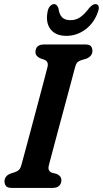

<svg xmlns="http://www.w3.org/2000/svg" viewBox="-20 -917 502 937"><path d="M218.5 -110.5Q214.5 -95.5 218.5 -87.2Q222.5 -79 232 -74.5L257 -68Q280 -57.5 279.5 -37.5Q279.5 -20.5 268.5 -10.2Q257.5 0 238 0H37.5Q17 0 9.5 -9Q2 -18 2 -32Q2 -46 10.2 -55.5Q18.5 -65 30.5 -69.5L50.5 -76Q64.5 -80.5 72.5 -88.2Q80.5 -96 85 -114Q91.5 -137.5 104 -184Q116.5 -230.5 132 -288.5Q147.5 -346.5 163.2 -405.5Q179 -464.5 192 -513.8Q205 -563 212 -591Q218 -617 196.5 -625.5L176.5 -632.5Q153 -643 153 -663Q153.5 -700 195.5 -700H396Q416.5 -700 423.8 -691.5Q431 -683 431 -669Q431 -654.5 422.5 -645Q414 -635.5 401 -630.5L377 -623.5Q364 -619.5 357 -611.8Q350 -604 346 -587.5Q338.5 -559 325.2 -509.2Q312 -459.5 296 -400.5Q280 -341.5 264.5 -283.8Q249 -226 236.8 -179.8Q224.5 -133.5 218.5 -110.5ZM324 -818.5Q350 -818.5 371.2 -832.8Q392.5 -847 414.5 -877Q432 -897 445 -897Q457.5 -897 461 -886.8Q464.5 -876.5 458.5 -860.5Q440.5 -806.5 398 -774.2Q355.5 -742 303.5 -742Q251.5 -742 226.5 -774.5Q201.5 -807 212.5 -861.5Q215.5 -877.5 224.5 -887.2Q233.5 -897 244.5 -897Q258 -897 265 -877Q269 -847 282.8 -832.8Q296.5 -818.5 324 -818.5Z"/></svg>

Font: Fraunces 144pt SuperSoft SemiBold
Style: Italic
Weight: 600
Italic angle: -16°
Version: Version 1.000;[b76b70a41]